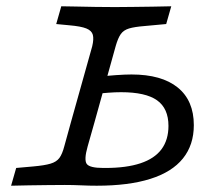

<svg xmlns="http://www.w3.org/2000/svg" viewBox="-20 -591 713 611"><path d="M187.1 -2.4Q162.1 -2.4 131.9 -2Q101.6 -1.6 71.4 -1.2Q41.1 -0.8 15.3 0L31.5 -56.5L85.5 -61.3Q121.8 -64.5 140.7 -70.2Q159.7 -75.8 169 -88.3Q178.2 -100.8 184.7 -125.8L205.6 -201.6H280.6L258.9 -125Q246.8 -82.3 256 -69.4Q265.3 -56.5 308.9 -56.5H315.3Q382.3 -56.5 427 -71.4Q471.8 -86.3 494 -116.1Q516.1 -146 516.1 -190.3Q516.1 -246 479.8 -271.8Q443.5 -297.6 365.3 -297.6Q346.8 -297.6 325.4 -296Q304 -294.4 291.9 -292.7L304.8 -347.6Q321 -350 350 -352Q379 -354 398.4 -354Q494.4 -354 545.6 -312.5Q596.8 -271 596.8 -192.7Q596.8 -129.8 562.1 -86.7Q527.4 -43.5 458.5 -21.8Q389.5 0 287.9 0Q263.7 0 238.3 -1.2Q212.9 -2.4 185.5 -2.4ZM205.6 -201.6 273.4 -443.5Q279 -466.9 275.4 -480.2Q271.8 -493.5 254.8 -500.4Q237.9 -507.3 200.8 -510.5L158.9 -514.5L175 -571Q192.7 -571 221.8 -570.2Q250.8 -569.4 283.9 -569Q316.9 -568.5 345.2 -568.5H346.8Q373.4 -568.5 403.6 -569Q433.9 -569.4 465.3 -569.8Q496.8 -570.2 525 -571L508.9 -514.5L439.5 -508.1Q408.1 -505.6 390.7 -500.4Q373.4 -495.2 364.5 -482.7Q355.6 -470.2 348.4 -445.2L280.6 -201.6Z"/></svg>

Font: Playfair 5pt SemiExpanded Light
Style: Italic
Weight: 300
Width: 6
Italic angle: -15.6°
Designer: Claus Eggers Sørensen
Foundry: Claus Eggers Sørensen
Version: Version 2.203